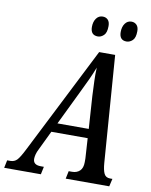

<svg xmlns="http://www.w3.org/2000/svg" viewBox="-139 -980 824 1051"><g transform="rotate(10 272.5 -454.5)"><path d="M-42 0 -33 -43H-16Q7 -43 21.5 -58Q36 -73 60 -121L360 -714H449L493 -122Q496 -82 505.5 -62.5Q515 -43 539 -43H552L542 0H300L309 -43H328Q354 -43 370.5 -58.5Q387 -74 387 -107Q387 -111 387 -117Q387 -123 387 -127L380 -239H178L128 -135Q118 -116 114.5 -101.5Q111 -87 111 -77Q111 -43 154 -43H171L162 0ZM295 -480 203 -290H377L365 -471Q363 -515 361.5 -553.5Q360 -592 362 -628Q348 -592 333 -559.5Q318 -527 295 -480ZM497 -797Q457 -797 457 -843Q457 -872 470.5 -890.5Q484 -909 506 -909Q523 -909 534.5 -897.5Q546 -886 546 -863Q546 -826 530.5 -811.5Q515 -797 497 -797ZM338 -797Q297 -797 297 -843Q297 -872 310.5 -890.5Q324 -909 346 -909Q364 -909 375 -897.5Q386 -886 386 -863Q386 -826 370.5 -811.5Q355 -797 338 -797Z"/></g></svg>

Font: Noto Serif ExtraCondensed Medium
Style: Italic
Weight: 500
Width: 2
Italic angle: -12°
Designer: Monotype Design Team
Foundry: Monotype Imaging Inc.
Version: Version 2.013; ttfautohint (v1.8.4.7-5d5b)